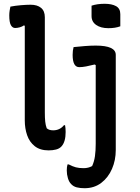

<svg xmlns="http://www.w3.org/2000/svg" viewBox="-20 -785 740 1015"><path d="M464 -755Q494 -765 533 -765Q571 -765 593.5 -752.5Q616 -740 616 -710V-646Q590 -636 553 -636Q513 -636 488.5 -653Q464 -670 464 -700ZM35 -750Q61 -755 90.5 -757.5Q120 -760 142 -760Q177 -760 197 -743.5Q217 -727 217 -694V-190Q217 -162 219 -142.5Q221 -123 227 -107Q239 -96 261 -96Q296 -96 318 -123H324Q327 -108 327 -87Q327 -35 305 -11Q294 1 276 5.5Q258 10 237 10Q192 10 164 -12Q136 -34 123.5 -70Q111 -106 111 -148V-648L107 -651Q97 -644 84 -640.5Q71 -637 60 -637Q46 -637 37.5 -652Q29 -667 29 -704Q29 -716 31 -729Q33 -742 35 -750ZM486 -544Q592 -544 592 -495V8Q592 62 572 108Q552 154 515 182Q478 210 427 210Q404 210 386 205.5Q368 201 356 188Q345 177 339 157Q333 137 333 116Q333 97 337 84H343Q364 95 381 99.5Q398 104 422 104Q447 104 467 93Q478 69 482 40.5Q486 12 486 -25V-441L480 -444Q457 -438 436 -434Q415 -430 399 -430Q364 -430 364 -495Q364 -518 369 -536Q397 -539 428 -541.5Q459 -544 486 -544Z"/></svg>

Font: Recursive Sn Csl St Med
Style: Regular
Weight: 500
Version: Version 1.079;hotconv 1.0.112;makeotfexe 2.5.65598; ttfautoh